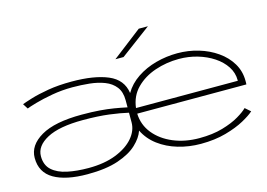

<svg xmlns="http://www.w3.org/2000/svg" viewBox="-94 -881 1489 1072"><g transform="rotate(-15 650.0 -344.5)"><path d="M292 11Q167 11 98 -29Q29 -69 29 -153Q29 -226 108.8 -272.5Q188.5 -319 345 -319Q404 -319 448.2 -315.5Q492.5 -312 529.2 -306Q566 -300 603 -292V-333Q603 -381.5 580.2 -410.8Q557.5 -440 518.8 -455Q480 -470 432.2 -475Q384.5 -480 334 -480Q273.5 -480 216 -469.8Q158.5 -459.5 117 -447.5Q75.5 -435.5 63 -430L44 -460Q60.5 -466.5 101 -479Q141.5 -491.5 201.8 -501.8Q262 -512 338 -512Q468.5 -512 547.5 -478.5Q626.5 -445 637.5 -365.5Q665.5 -413.5 714.5 -446.2Q763.5 -479 824.5 -495.5Q885.5 -512 949 -512Q1012 -512 1070.8 -494.5Q1129.5 -477 1176.2 -444.2Q1223 -411.5 1250.2 -366Q1277.5 -320.5 1277.5 -264.5Q1277.5 -261 1277.5 -254.5Q1277.5 -248 1277 -244H646Q648.5 -178.5 689 -128.5Q729.5 -78.5 797 -50.2Q864.5 -22 947 -22Q1023.5 -22 1081.8 -39Q1140 -56 1178.2 -78.8Q1216.5 -101.5 1233 -119L1264 -92Q1244 -73.5 1200 -49.2Q1156 -25 1091.8 -7Q1027.5 11 947 11Q878.5 11 815.8 -7.5Q753 -26 705 -62Q657 -98 631.5 -150Q618.5 -111 579.2 -74Q540 -37 469.5 -13Q399 11 292 11ZM647.5 -276H1236V-280Q1236 -322.5 1212.2 -358.8Q1188.5 -395 1147.8 -422Q1107 -449 1055.8 -464Q1004.5 -479 949 -479Q877 -479 810.8 -456.5Q744.5 -434 700 -389Q655.5 -344 647.5 -276ZM306 -21Q397.5 -21 464.2 -47.2Q531 -73.5 567 -115.5Q603 -157.5 603 -205V-261Q559 -271.5 494.8 -279.8Q430.5 -288 344 -288Q206 -288 135.5 -250.2Q65 -212.5 65 -153Q65 -101.5 97 -72.8Q129 -44 183.5 -32.5Q238 -21 306 -21ZM654 -569H607L777 -700H830Z"/></g></svg>

Font: Trispace Expanded Thin
Style: Regular
Weight: 100
Width: 7
Designer: Tyler Finck
Foundry: Etcetera Type Company
Version: Version 1.210; ttfautohint (v1.8.3)